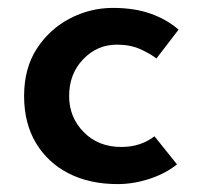

<svg xmlns="http://www.w3.org/2000/svg" viewBox="-20 -455 506 486"><path d="M428 -39Q400 -16 359 -2.5Q318 11 278 11Q207 11 154 -16Q101 -43 71 -93Q41 -143 41 -212Q41 -282 73 -331.5Q105 -381 156.5 -408Q208 -435 266 -435Q320 -435 361 -420.5Q402 -406 432 -380L376 -307Q359 -320 334 -331Q309 -342 276 -342Q226 -342 190.5 -305Q155 -268 155 -212Q155 -158 192 -120.5Q229 -83 287 -83Q336 -83 371 -110Z"/></svg>

Font: Reem Kufi Medium
Style: Regular
Weight: 500
Designer: Khaled Hosny
Version: Version 1.001